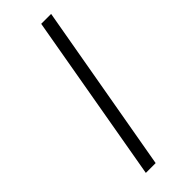

<svg xmlns="http://www.w3.org/2000/svg" viewBox="-196 -582 602 602"><g transform="rotate(-45 105.0 -281.0)"><path d="M187.5 -562.5 88.5 0H45L143.5 -562.5Z"/></g></svg>

Font: Russisch Sans ExtraLight
Style: Italic
Weight: 200
Width: 4
Italic angle: -10°
Designer: Michael Sharanda (font) & Cristiano Sobral (main changes)
Foundry: Michael Sharanda
Version: Version 2.00;September 8, 2020;FontCreator 13.0.0.2681 64-bi